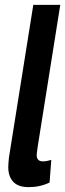

<svg xmlns="http://www.w3.org/2000/svg" viewBox="-20 -760 268 790"><path d="M117 -740H228L135 -156Q134 -145 132.5 -136.5Q131 -128 131 -121Q131 -110 137 -103Q143 -96 157 -96Q171 -96 191 -102L184 -9Q145 10 98 10Q55 10 34.5 -12Q14 -34 14 -73Q14 -82 15 -92.5Q16 -103 17 -113Z"/></svg>

Font: Georama SemiCondensed SemiBold
Style: Italic
Weight: 600
Width: 4
Italic angle: -9°
Designer: Jean-Baptiste Levee
Foundry: Production Type
Version: Version 1.000